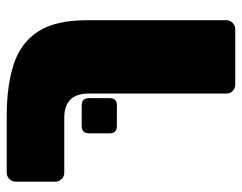

<svg xmlns="http://www.w3.org/2000/svg" viewBox="-96 -516 735 584"><g transform="rotate(-90 272.0 -223.5)"><path d="M280 -321Q280 -359 261.5 -377.5Q243 -396 206 -396H39Q28 -396 20 -404Q12 -412 12 -423V-544Q12 -555 20 -563Q28 -571 39 -571H212Q305 -571 370 -549.5Q435 -528 469 -475Q503 -422 503 -327V97Q503 108 495 116Q487 124 476 124H307Q296 124 288 116.5Q280 109 280 98ZM181 -236Q159 -236 159 -258V-321Q159 -343 181 -343H244Q266 -343 266 -321V-258Q266 -236 244 -236Z"/></g></svg>

Font: Rubik Black
Style: Regular
Weight: 900
Designer: Hubert and Fischer
Foundry: Hubert and Fischer
Version: Version 2.300;gftools[0.9.30]